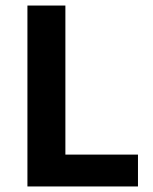

<svg xmlns="http://www.w3.org/2000/svg" viewBox="-20 -673 553 693"><path d="M79 0V-653H216V-115H478V0Z"/></svg>

Font: Assistant
Style: Bold
Weight: 700
Designer: Hebrew By Ben Nathan, Latin by Paul Hunt
Version: Version 2.001;PS 002.001;hotconv 1.0.88;makeotf.lib2.5.64775